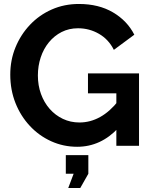

<svg xmlns="http://www.w3.org/2000/svg" viewBox="-20 -735 765 968"><path d="M369.1 5Q299.5 5 238.1 -22.8Q176.7 -50.6 130.4 -100.3Q84 -150 57.9 -215.8Q31.8 -281.7 31.8 -358.8Q31.8 -432.2 58.1 -496.4Q84.5 -560.7 131.2 -610Q178 -659.4 241 -687.2Q304 -715 377.7 -715Q477.5 -715 549.5 -672.7Q621.4 -630.4 657.2 -560L554 -483.6Q527.5 -536.6 478.9 -564.5Q430.3 -592.5 373.4 -592.5Q328 -592.5 290.7 -573.6Q253.5 -554.6 226.5 -521.7Q199.5 -488.7 185.3 -445.7Q171 -402.7 171 -354.5Q171 -304.3 186.6 -261.3Q202.2 -218.2 230.5 -186Q258.9 -153.8 297.1 -135.7Q335.4 -117.5 380.6 -117.5Q435.3 -117.5 484.9 -145.1Q534.5 -172.7 577.2 -227.3V-90.5Q488.4 5 369.1 5ZM566.6 -264.4H423.5V-364.8H680.9V0H566.6ZM324 213 351.2 141H311.8V47.1H425.4V141L384.6 213Z"/></svg>

Font: Raleway Thin
Style: Regular
Weight: 100
Designer: Matt McInerney, Pablo Impallari, Rodrigo Fuenzalida
Foundry: Matt McInerney, Pablo Impallari, Rodrigo Fuenzalida
Version: Version 4.026